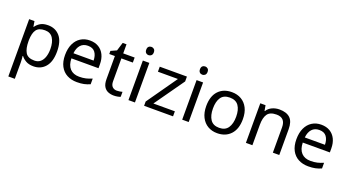

<svg xmlns="http://www.w3.org/2000/svg" viewBox="-63 -1471 4438 2444"><g transform="rotate(20 2156.5 -248.5)"><path d="M340 -546Q439 -546 499.5 -477Q560 -408 560 -269Q560 -132 499.5 -61Q439 10 339 10Q277 10 236.5 -13.5Q196 -37 173 -68H167Q169 -51 171 -25Q173 1 173 20V240H85V-536H157L169 -463H173Q197 -498 236 -522Q275 -546 340 -546ZM324 -472Q242 -472 208.5 -426Q175 -380 173 -286V-269Q173 -170 205.5 -116.5Q238 -63 326 -63Q375 -63 406.5 -90Q438 -117 453.5 -163.5Q469 -210 469 -270Q469 -362 433.5 -417Q398 -472 324 -472Z M907 -546Q976 -546 1025.5 -516Q1075 -486 1101.5 -431.5Q1128 -377 1128 -304V-251H761Q763 -160 807.5 -112.5Q852 -65 932 -65Q983 -65 1022.5 -74.5Q1062 -84 1104 -102V-25Q1063 -7 1023 1.5Q983 10 928 10Q852 10 793.5 -21Q735 -52 702.5 -113.5Q670 -175 670 -264Q670 -352 699.5 -415Q729 -478 782.5 -512Q836 -546 907 -546ZM906 -474Q843 -474 806.5 -433.5Q770 -393 763 -321H1036Q1035 -389 1004 -431.5Q973 -474 906 -474Z M1443 -62Q1463 -62 1484 -65.5Q1505 -69 1518 -73V-6Q1504 1 1478 5.5Q1452 10 1428 10Q1386 10 1350.5 -4.5Q1315 -19 1293 -55Q1271 -91 1271 -156V-468H1195V-510L1272 -545L1307 -659H1359V-536H1514V-468H1359V-158Q1359 -109 1382.5 -85.5Q1406 -62 1443 -62Z M1670 -737Q1690 -737 1705.5 -723.5Q1721 -710 1721 -681Q1721 -653 1705.5 -639Q1690 -625 1670 -625Q1648 -625 1633 -639Q1618 -653 1618 -681Q1618 -710 1633 -723.5Q1648 -737 1670 -737ZM1713 -536V0H1625V-536Z M2229 0H1837V-58L2125 -468H1854V-536H2222V-470L1938 -68H2229Z M2398 -737Q2418 -737 2433.5 -723.5Q2449 -710 2449 -681Q2449 -653 2433.5 -639Q2418 -625 2398 -625Q2376 -625 2361 -639Q2346 -653 2346 -681Q2346 -710 2361 -723.5Q2376 -737 2398 -737ZM2441 -536V0H2353V-536Z M3077 -269Q3077 -136 3009.5 -63Q2942 10 2827 10Q2756 10 2700.5 -22.5Q2645 -55 2613 -117.5Q2581 -180 2581 -269Q2581 -402 2648 -474Q2715 -546 2830 -546Q2903 -546 2958.5 -513.5Q3014 -481 3045.5 -419.5Q3077 -358 3077 -269ZM2672 -269Q2672 -174 2709.5 -118.5Q2747 -63 2829 -63Q2910 -63 2948 -118.5Q2986 -174 2986 -269Q2986 -364 2948 -418Q2910 -472 2828 -472Q2746 -472 2709 -418Q2672 -364 2672 -269Z M3474 -546Q3570 -546 3619 -499.5Q3668 -453 3668 -349V0H3581V-343Q3581 -472 3461 -472Q3372 -472 3338 -422Q3304 -372 3304 -278V0H3216V-536H3287L3300 -463H3305Q3331 -505 3377 -525.5Q3423 -546 3474 -546Z M4041 -546Q4110 -546 4159.5 -516Q4209 -486 4235.5 -431.5Q4262 -377 4262 -304V-251H3895Q3897 -160 3941.5 -112.5Q3986 -65 4066 -65Q4117 -65 4156.5 -74.5Q4196 -84 4238 -102V-25Q4197 -7 4157 1.5Q4117 10 4062 10Q3986 10 3927.5 -21Q3869 -52 3836.5 -113.5Q3804 -175 3804 -264Q3804 -352 3833.5 -415Q3863 -478 3916.5 -512Q3970 -546 4041 -546ZM4040 -474Q3977 -474 3940.5 -433.5Q3904 -393 3897 -321H4170Q4169 -389 4138 -431.5Q4107 -474 4040 -474Z"/></g></svg>

Font: Noto Sans Anatolian Hieroglyphs
Style: Regular
Weight: 400
Designer: Monotype Design Team
Foundry: Monotype Imaging Inc.
Version: Version 2.001; ttfautohint (v1.8.4.7-5d5b)